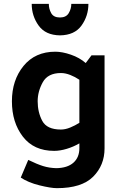

<svg xmlns="http://www.w3.org/2000/svg" viewBox="-20 -773 632 999"><path d="M440 -753Q440 -690 404 -640Q368 -590 292 -589Q217 -590 181 -640Q145 -690 145 -753H234Q234 -727 246.5 -704.5Q259 -682 292 -682Q324 -682 337.5 -704.5Q351 -727 351 -753ZM297 -393Q229 -393 202.5 -345Q176 -297 176 -246Q176 -189 200 -144Q224 -99 297 -99Q320 -99 345.5 -109.5Q371 -120 393 -134V-358Q371 -373 345.5 -383Q320 -393 297 -393ZM524 -485V-1Q524 87 464.5 146.5Q405 206 276 206Q245 206 186 191.5Q127 177 88 151L127 59Q172 81 204 91Q236 101 273 102Q331 101 362 73.5Q393 46 393 -2V-27Q362 -9 327 1.5Q292 12 262 12Q156 12 99 -62Q42 -136 42 -246Q42 -356 102.5 -430Q163 -504 268 -504Q304 -504 349 -488.5Q394 -473 426 -445L456 -485Z"/></svg>

Font: Palanquin
Style: Bold
Weight: 700
Designer: Pria Ravichandran
Version: Version 1.0.4